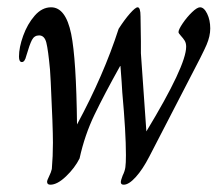

<svg xmlns="http://www.w3.org/2000/svg" viewBox="-20 -496 610 526"><path d="M109 2Q109 -2 114.5 -13Q120 -24 122 -33Q125 -68 125 -105Q125 -148 119 -271L117 -305Q112 -359 107 -379Q102 -399 87 -399Q74 -399 67.5 -386.5Q61 -374 52 -343Q48 -326 40 -326Q32 -326 32 -341Q32 -366 43.5 -398Q55 -430 75 -453Q95 -476 120 -476Q160 -476 175 -403Q189 -334 191 -155Q264 -290 305 -417Q321 -442 336 -459Q351 -476 357 -476Q365 -476 365 -451L366 -383V-350L381 -136Q490 -316 490 -368Q490 -378 486 -384.5Q482 -391 475.5 -398Q469 -405 469 -408Q469 -415 480.5 -432Q492 -449 506 -462.5Q520 -476 528 -476Q539 -476 547.5 -458.5Q556 -441 556 -418Q556 -397 546 -373.5Q536 -350 496 -274L389 -67Q371 -32 352 -11Q333 10 319 10Q311 10 311 3Q311 -2 316 -15Q322 -27 323.5 -38Q325 -49 325 -71Q325 -133 315 -243Q314 -264 310 -315H309Q266 -238 239 -182Q212 -126 198 -62Q185 -36 161 -13Q137 10 118 10Q109 10 109 2Z"/></svg>

Font: Charm
Style: Regular
Weight: 400
Designer: Katatrad Aksorn Co.,Ltd.
Foundry: Cadson Demak Co.,Ltd.
Version: Version 1.001